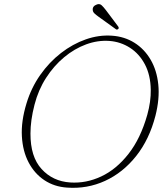

<svg xmlns="http://www.w3.org/2000/svg" viewBox="-20 -883 798 917"><path d="M515 -712.5Q574.5 -708.5 622 -678.8Q669.5 -649 699.2 -598.2Q729 -547.5 736 -479.5Q743 -411.5 722.5 -330.5Q693.5 -217.5 630.5 -138Q567.5 -58.5 482 -19.2Q396.5 20 300 13Q239.5 9 192.2 -22.2Q145 -53.5 116.8 -107Q88.5 -160.5 84.5 -232.2Q80.5 -304 106.5 -389Q129 -463.5 172 -524.8Q215 -586 271 -629.5Q327 -673 389.8 -695Q452.5 -717 515 -712.5ZM315.5 -11.5Q391 -6.5 463.2 -40.2Q535.5 -74 593.5 -147.8Q651.5 -221.5 683.5 -335Q701 -398 700 -454Q699 -524.5 672.2 -575.2Q645.5 -626 600.8 -654.8Q556 -683.5 502.5 -687.5Q447 -691.5 391.2 -671Q335.5 -650.5 286.2 -609.5Q237 -568.5 200 -511Q163 -453.5 145 -383.5Q135 -345 130.2 -310.5Q125.5 -276 125.5 -245.5Q125 -134.5 178.5 -75.8Q232 -17 315.5 -11.5ZM485.5 -835 544.5 -756.5Q549.5 -748.5 544.5 -744.5Q538.5 -739.5 533.5 -743.5L449.5 -804Q439 -811.5 431.2 -818.8Q423.5 -826 423 -835.5Q421 -854 443.5 -862Q456.5 -866 465.2 -858Q474 -850 485.5 -835Z"/></svg>

Font: Fraunces 9pt Soft Thin
Style: Italic
Weight: 100
Italic angle: -16°
Version: Version 1.000;[b76b70a41]